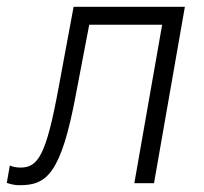

<svg xmlns="http://www.w3.org/2000/svg" viewBox="-47 -540 602 566"><path d="M11 6C90 6 133 -26 177 -263L216 -467H431L349 0H407L498 -520H170L126 -283C89 -81 65 -46 13 -46C3 -46 -9 -48 -18 -52L-27 -1C-16 3 -4 6 11 6Z"/></svg>

Font: Fixel Text 20240404 Light
Style: Italic
Weight: 300
Width: 4
Italic angle: -10°
Designer: AlfaBravo + MacPaw
Foundry: Kyrylo Tkachov, Marchela Mozhyna, Serhii Makarenko, Maria Weinstein, Zakhar Kryvoshyya
Version: Version 1.211;Glyphs 3.2 (3225)